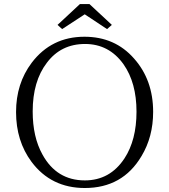

<svg xmlns="http://www.w3.org/2000/svg" viewBox="-20 -923 841 958"><path d="M401.4 -739.7Q553.7 -739.7 648.9 -630.9Q744.1 -523.9 744.1 -364.7Q744.1 -240.2 686 -144Q591.8 15.1 403.3 15.1Q234.9 15.1 137.2 -115.7Q60.1 -219.7 60.1 -363.8Q60.1 -506.3 138.2 -609.9Q236.8 -739.7 401.4 -739.7ZM404.3 -703.6Q284.2 -703.6 213.9 -609.9Q143.1 -517.6 143.1 -366.7Q143.1 -239.3 191.9 -151.9Q262.7 -22.9 403.3 -22.9Q528.8 -22.9 601.1 -132.8Q661.1 -224.6 661.1 -365.7Q661.1 -510.3 596.2 -602.5Q523.9 -703.6 404.3 -703.6ZM378.9 -902.8H426.3L538.1 -798.8L514.2 -777.8L402.8 -851.6L290 -777.8L267.1 -798.8Z"/></svg>

Font: I.Ming
Style: Regular
Weight: 400
Designer: Ichiten Fonts Project
Version: Version 5.10 Mar 24, 2018